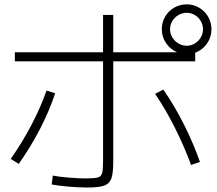

<svg xmlns="http://www.w3.org/2000/svg" viewBox="-20 -835 978 865"><path d="M212.9 -3.9 217.8 -43.9Q245.6 -38.6 289.6 -34.9Q333.5 -31.2 366.2 -31.2Q406.2 -31.2 421.1 -35.6Q436 -40 440.2 -55.2Q444.3 -70.3 444.3 -111.3V-558.6H46.9V-599.6H444.3V-767.6H490.2V-599.6H777.8Q747.1 -612.8 728 -640.9Q709 -668.9 709 -703.1Q709 -733.9 723.9 -759.8Q738.8 -785.6 764.6 -800.5Q790.5 -815.4 821.3 -815.4Q851.6 -815.4 877.2 -800.3Q902.8 -785.2 917.7 -759.5Q932.6 -733.9 932.6 -703.1Q932.6 -667.5 912.4 -638.4Q892.1 -609.4 859.4 -597.7V-558.6H490.2V-107.4Q490.2 -54.7 481.7 -31Q473.1 -7.3 449.5 1.2Q425.8 9.8 373 9.8Q337.9 9.8 290.5 5.9Q243.2 2 212.9 -3.9ZM189.5 -426.8 228.5 -415Q204.1 -339.4 161.4 -256.3Q118.7 -173.3 64.5 -96.7L28.3 -119.1Q80.6 -193.4 122.3 -273.4Q164.1 -353.5 189.5 -426.8ZM678.7 -412.1 715.8 -431.6Q764.6 -361.3 807.6 -276.4Q850.6 -191.4 880.9 -105.5L840.8 -91.8Q809.6 -176.8 767.1 -261Q724.6 -345.2 678.7 -412.1ZM894.5 -703.1Q894.5 -723.1 884.5 -740.2Q874.5 -757.3 857.7 -767.3Q840.8 -777.3 821.3 -777.3Q801.3 -777.3 783.9 -767.3Q766.6 -757.3 756.3 -740.2Q746.1 -723.1 746.1 -703.1Q746.1 -683.6 756.3 -666.5Q766.6 -649.4 783.9 -639.2Q801.3 -628.9 821.3 -628.9Q840.8 -628.9 857.7 -639.2Q874.5 -649.4 884.5 -666.5Q894.5 -683.6 894.5 -703.1Z"/></svg>

Font: Pretendard ExtraLight
Style: Regular
Weight: 200
Designer: Base glyphs from Inter by Rasmus Andersson; Hangeul glyphs from Noto Sans CJK(Source Han Sans) by Jang Soo-young and Kan
Foundry: Kil Hyung-jin
Version: Version 1.309